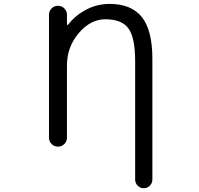

<svg xmlns="http://www.w3.org/2000/svg" viewBox="-20 -785 1040 1001"><path d="M235.4 -708Q235.4 -727.5 249 -741.2Q262.7 -754.9 282.2 -754.9Q301.8 -754.9 315.4 -741.2Q329.1 -727.5 329.1 -708V-658.2Q329.1 -656.2 331.1 -655.3Q333 -654.3 335 -656.2Q369.1 -701.2 419.9 -729.5Q480.5 -764.6 550.8 -764.6Q665 -764.6 719.7 -695.8Q774.4 -627 774.4 -478.5V151.4Q774.4 169.9 761.2 183.1Q748 196.3 729.5 196.3Q710.9 196.3 697.8 183.1Q684.6 169.9 684.6 151.4V-464.8Q684.6 -589.8 649.4 -637.2Q614.3 -684.6 529.3 -684.6Q452.1 -684.6 390.6 -612.3Q329.1 -540 329.1 -444.3V-67.4Q329.1 -47.9 315.4 -34.2Q301.8 -20.5 282.2 -20.5Q262.7 -20.5 249 -34.2Q235.4 -47.9 235.4 -67.4Z"/></svg>

Font: Rounded-X Mgen+ 2m regular
Style: Regular
Weight: 400
Designer: [Source Han Sans]
Ryoko NISHIZUKA  (kana & ideographs); Paul D. Hunt (Latin, Greek & Cyrillic); Wenlong ZHANG  (bopomofo
Version: Version 1.059.20150602